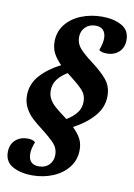

<svg xmlns="http://www.w3.org/2000/svg" viewBox="-98 -740 685 979"><g transform="rotate(10 244.5 -250.5)"><path d="M493 -584Q493 -545 468.5 -522Q444 -499 406 -499Q378 -499 365 -510Q379 -547 379 -572Q379 -599 365.5 -614Q352 -629 326 -629Q293 -629 272.5 -608.5Q252 -588 252 -557Q252 -524 273.5 -499.5Q295 -475 339 -442Q391 -403 419 -369Q447 -335 447 -285Q447 -227 406.5 -180.5Q366 -134 301 -100Q328 -74 341.5 -49Q355 -24 355 9Q355 61 325 99.5Q295 138 245.5 158.5Q196 179 138 179Q79 179 37.5 156.5Q-4 134 -4 83Q-4 44 21 21Q46 -2 84 -2Q111 -2 124 10Q110 45 110 71Q110 128 164 128Q197 128 217 107.5Q237 87 237 56Q237 23 216 -0.5Q195 -24 150 -59Q115 -86 93.5 -106Q72 -126 57 -154.5Q42 -183 42 -218Q42 -277 82 -322Q122 -367 187 -400Q160 -427 146.5 -453Q133 -479 133 -513Q133 -564 163 -602Q193 -640 243 -660Q293 -680 351 -680Q410 -680 451.5 -657.5Q493 -635 493 -584ZM157 -264Q157 -239 168 -219.5Q179 -200 198.5 -183Q218 -166 261 -134Q294 -154 313 -178.5Q332 -203 332 -236Q332 -268 314.5 -289.5Q297 -311 251 -347L227 -366Q194 -346 175.5 -321.5Q157 -297 157 -264Z"/></g></svg>

Font: Sansita Medium Italic
Style: Regular
Weight: 500
Italic angle: -11°
Designer: Pablo Cosgaya
Foundry: Omnibus-Type
Version: Version 1.006